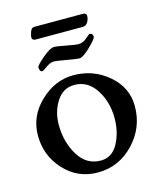

<svg xmlns="http://www.w3.org/2000/svg" viewBox="-105 -754 697 838"><g transform="rotate(-15 243.5 -335.0)"><path d="M129 -678H352Q357 -678 361 -674Q365 -670 365 -666Q365 -649 356.5 -636Q348 -623 334 -623H119Q114 -623 109.5 -626.5Q105 -630 105 -635Q105 -646 111 -662Q117 -678 129 -678ZM115 -482Q101 -482 101 -502Q101 -511 136.5 -541Q172 -571 189 -571Q202 -571 243 -563Q284 -555 296 -555Q317 -555 334.5 -570.5Q352 -586 353 -586Q369 -586 369 -569Q369 -560 335 -527Q301 -494 284 -494Q272 -494 228 -502Q184 -510 172 -510Q157 -510 137 -496Q117 -482 115 -482ZM122 -237Q122 -159 158.5 -99Q195 -39 260 -39Q311 -39 338 -89Q365 -139 365 -203Q365 -276 329 -332Q293 -388 232 -388Q181 -388 151.5 -342Q122 -296 122 -237ZM239 -430Q329 -430 396.5 -372.5Q464 -315 464 -230Q464 -133 396.5 -62.5Q329 8 234 8Q144 8 83 -58Q22 -124 22 -215Q22 -303 89 -366.5Q156 -430 239 -430Z"/></g></svg>

Font: EB Garamond 08
Style: Regular
Weight: 400
Version: Version 0.016 ; ttfautohint (v1.5)